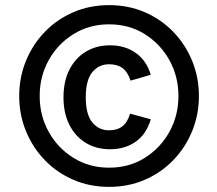

<svg xmlns="http://www.w3.org/2000/svg" viewBox="-20 -720 849 750"><path d="M406 10Q331 10 267 -17.5Q203 -45 155.5 -94Q108 -143 81.5 -207.5Q55 -272 55 -345Q55 -418 81.5 -482.5Q108 -547 155.5 -596Q203 -645 267 -672.5Q331 -700 406 -700Q481 -700 545 -672.5Q609 -645 656.5 -596Q704 -547 730.5 -482.5Q757 -418 757 -345Q757 -272 730.5 -207.5Q704 -143 656.5 -94Q609 -45 545 -17.5Q481 10 406 10ZM406 -65Q484 -65 545 -103Q606 -141 641.5 -204.5Q677 -268 677 -345Q677 -422 641.5 -485.5Q606 -549 545 -587Q484 -625 406 -625Q329 -625 267.5 -587Q206 -549 170.5 -485.5Q135 -422 135 -345Q135 -268 170.5 -204.5Q206 -141 267.5 -103Q329 -65 406 -65ZM410 -137Q356 -137 315 -162Q274 -187 251 -232.5Q228 -278 228 -340Q228 -402 251 -447.5Q274 -493 315 -518Q356 -543 410 -543Q468 -543 510 -513.5Q552 -484 569 -428L490 -405Q479 -439 458.5 -454Q438 -469 406 -469Q366 -469 340.5 -438Q315 -407 315 -340Q315 -273 340.5 -242Q366 -211 406 -211Q438 -211 458 -226.5Q478 -242 488 -276L569 -254Q552 -196 510 -166.5Q468 -137 410 -137Z"/></svg>

Font: Radio Canada Big
Style: Italic
Weight: 400
Italic angle: -12°
Designer: Étienne Aubert Bonn
Foundry: Coppers and Brasses
Version: Version 1.001